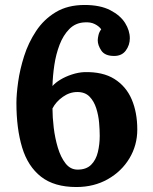

<svg xmlns="http://www.w3.org/2000/svg" viewBox="-20 -736 615 772"><path d="M287 16Q198 16 145 -25.5Q92 -67 69 -143Q46 -219 46 -322Q46 -357 53 -407Q60 -457 77 -510.5Q94 -564 125 -611Q156 -658 204 -687Q252 -716 320 -716Q383 -716 423.5 -695Q464 -674 483 -643.5Q502 -613 502 -582Q502 -555 486 -533Q470 -511 439 -511Q402 -511 387.5 -532.5Q373 -554 373 -574Q373 -582 376 -595Q379 -608 387 -618Q379 -630 361.5 -639Q344 -648 319 -646Q283 -644 258.5 -619Q234 -594 219.5 -556Q205 -518 198.5 -474.5Q192 -431 191 -390Q202 -403 222.5 -415.5Q243 -428 269 -436.5Q295 -445 319 -446Q393 -448 440 -418.5Q487 -389 509.5 -336.5Q532 -284 532 -215Q532 -152 500.5 -99.5Q469 -47 413.5 -15.5Q358 16 287 16ZM292 -54Q327 -54 346.5 -73.5Q366 -93 373.5 -124.5Q381 -156 381 -190Q381 -213 378.5 -242.5Q376 -272 367 -300.5Q358 -329 340 -347.5Q322 -366 291 -366Q260 -366 232.5 -346.5Q205 -327 191 -300Q191 -265 196 -223Q201 -181 212.5 -142.5Q224 -104 243.5 -79Q263 -54 292 -54Z"/></svg>

Font: Lora
Style: Bold
Weight: 700
Designer: Olga Karpushina, Alexei Vanyashin (Cyrillic)
Foundry: Cyreal
Version: Version 3.006; ttfautohint (v1.8.4.7-5d5b);gftools[0.9.30]